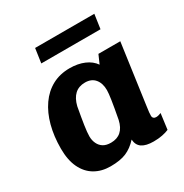

<svg xmlns="http://www.w3.org/2000/svg" viewBox="-164 -826 927 966"><g transform="rotate(-30 300.0 -343.0)"><path d="M204 10Q152 10 113 -13Q74 -36 52.5 -81Q31 -126 31 -192Q31 -264 47 -324Q63 -384 94 -428.5Q125 -473 169.5 -497Q214 -521 271 -521Q318 -521 354.5 -505.5Q391 -490 411 -461L433 -511H560L512 -167Q508 -141 507 -129Q506 -117 506 -109Q506 -100 511.5 -95Q517 -90 526 -90Q533 -90 540.5 -92Q548 -94 555 -97L543 -6Q527 1 504.5 5.5Q482 10 454 10Q410 10 387 -5.5Q364 -21 362 -54Q331 -20 295.5 -5Q260 10 204 10ZM265 -92Q301 -92 323.5 -112Q346 -132 355 -172Q368 -241 373.5 -278Q379 -315 379 -332Q379 -372 359 -396Q339 -420 302 -420Q265 -420 242 -398.5Q219 -377 209 -336Q198 -276 192 -236Q186 -196 186 -174Q186 -151 195 -132Q204 -113 221 -102.5Q238 -92 265 -92ZM160 -613 172 -696H516L504 -613Z"/></g></svg>

Font: Chivo Mono Medium
Style: Bold Italic
Weight: 700
Italic angle: -8.05°
Monospace: yes
Version: Version 1.008